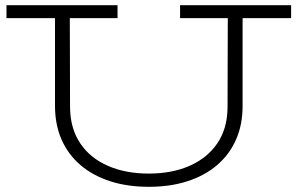

<svg xmlns="http://www.w3.org/2000/svg" viewBox="-20 -706 1147 740"><path d="M554 14Q471 14 404.5 -7.5Q338 -29 290.5 -69.5Q243 -110 217.5 -167.5Q192 -225 192 -298V-659H249L250 -291Q251 -211 289 -154Q327 -97 395.5 -67Q464 -37 553 -37Q643 -37 711 -67Q779 -97 817.5 -153.5Q856 -210 857 -290L858 -659H915V-298Q915 -225 889.5 -167.5Q864 -110 816.5 -69.5Q769 -29 702.5 -7.5Q636 14 554 14ZM5 -636V-686H433V-636ZM674 -636V-686H1102V-636Z"/></svg>

Font: BioRhyme SemiExpanded Light
Style: Regular
Weight: 300
Width: 6
Designer: Aoife Mooney
Foundry: Aoife Mooney Type
Version: Version 1.600;gftools[0.9.33]